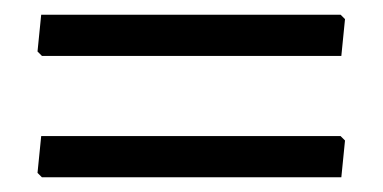

<svg xmlns="http://www.w3.org/2000/svg" viewBox="-20 -395 520 261"><path d="M444 -319 449 -369 443 -375H36L31 -325L37 -319ZM444 -154 449 -204 443 -210H36L31 -160L37 -154Z"/></svg>

Font: Alegreya Sans SC
Style: Regular
Weight: 400
Designer: Juan Pablo del Peral
Foundry: Huerta Tipografica
Version: Version 1.000;PS 001.000;hotconv 1.0.70;makeotf.lib2.5.58329